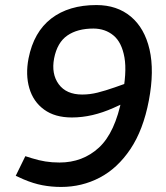

<svg xmlns="http://www.w3.org/2000/svg" viewBox="-20 -730 659 760"><path d="M361.5 -710Q443.4 -710 497.9 -664.3Q552.5 -618.6 572 -533.9Q591.4 -449.1 569.2 -332.1Q547.1 -215.8 496.2 -139.9Q445.4 -64 374.9 -27Q304.4 10 221.7 10Q183.6 10 147.9 3.2Q112.2 -3.5 72.8 -20.3L42.3 -34.2L80.3 -111.8L106.4 -103.6Q134 -95 159.6 -90.9Q185.2 -86.7 215.5 -86.7Q307.6 -86.7 371.8 -145.9Q435.9 -205.2 462.6 -342.5Q483.2 -442.9 472.6 -502.7Q462 -562.4 429.4 -589.5Q396.8 -616.7 349.8 -617Q286.7 -617 246.7 -589.5Q206.6 -562 194.2 -499Q182.6 -437.4 212.5 -396.6Q242.5 -355.8 305.5 -355.8Q335.8 -355.8 366.2 -363.4Q396.6 -371 434.1 -384.1L492.9 -404.9L490.2 -330.6L428.3 -302.5Q386.9 -284.1 345.9 -274.5Q304.9 -265 264.5 -265Q197.2 -265 154.5 -296.3Q111.7 -327.5 96.1 -380.9Q80.5 -434.2 93 -499Q113.7 -603.5 183 -656.8Q252.4 -710 361.5 -710Z"/></svg>

Font: REM Medium
Style: Italic
Weight: 500
Italic angle: -11°
Designer: Octavio Pardo
Foundry: Ashler Design
Version: Version 1.005;gftools[0.9.28]